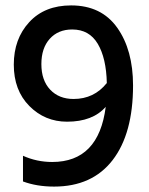

<svg xmlns="http://www.w3.org/2000/svg" viewBox="-20 -682 552 710"><path d="M252 -316Q328 -316 375 -375Q373 -467 341.5 -520Q310 -573 247 -573Q195 -573 164 -538.5Q133 -504 133 -445Q133 -385 165.5 -350.5Q198 -316 252 -316ZM472 -366Q472 -188 396.5 -90Q321 8 180 8Q116 8 65 -11V-106Q116 -83 173 -83Q345 -83 371 -287Q323 -232 228 -232Q146 -232 88.5 -290Q31 -348 31 -443Q31 -538 88 -600Q145 -662 243 -662Q355 -662 413.5 -579.5Q472 -497 472 -366Z"/></svg>

Font: Hind Siliguri Medium
Style: Regular
Weight: 500
Designer: Jyotish Sonowal
Foundry: Indian Type Foundry
Version: Version 1.001;PS 1.0;hotconv 1.0.86;makeotf.lib2.5.63406; tt